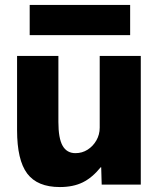

<svg xmlns="http://www.w3.org/2000/svg" viewBox="-20 -746 651 776"><path d="M222 10Q131 10 90 -44.5Q49 -99 49 -220V-520H216V-253Q216 -187 233 -157Q250 -127 285 -127Q312 -127 334 -141Q356 -155 369.5 -178.5Q383 -202 383 -230V-520H549V0H391L389 -70H387Q353 -28 314.5 -9Q276 10 222 10ZM100 -604V-726H506V-604Z"/></svg>

Font: M PLUS 2 ExtraBold
Style: Regular
Weight: 800
Version: Version 1.001